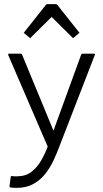

<svg xmlns="http://www.w3.org/2000/svg" viewBox="-20 -800 500 930"><path d="M239 -167 373 -535Q375 -540 380 -540H435Q443 -540 439 -533L265 -84Q255 -57 239.5 -23.5Q224 10 200.5 40.5Q177 71 142.5 90.5Q108 110 60 110Q53 110 44.5 109.5Q36 109 31 108Q25 106 26 101L32 58Q32 51 39 53Q45 54 51 54Q57 54 62 54Q104 54 132 32.5Q160 11 179 -22Q198 -55 211 -90L20 -533Q18 -540 24 -540H80Q85 -540 87 -535ZM95 -641 202 -776Q206 -780 210 -780H250Q254 -780 258 -776L365 -641L334 -615L230 -718L126 -615Z"/></svg>

Font: Gowun Dodum
Style: Regular
Weight: 400
Designer: Yanghee Ryu
Foundry: Yanghee Ryu
Version: Version 2.000